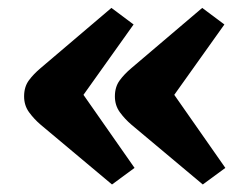

<svg xmlns="http://www.w3.org/2000/svg" viewBox="-20 -517 635 498"><path d="M506 -38.5 321 -193.5Q304 -208 291 -225.7Q278 -243.5 278 -267Q278 -291.5 290.3 -308.3Q302.5 -325 321 -340.5L504.5 -496.5L562 -453.5L432 -271L564.5 -81.5ZM270.5 -38.5 85.5 -193.5Q68.5 -208 55.5 -225.7Q42.5 -243.5 42.5 -267Q42.5 -291.5 54.7 -308.3Q67 -325 85.5 -340.5L269 -496.5L326.5 -453.5L196.5 -271L329 -81.5Z"/></svg>

Font: Literata Variable Black
Style: Regular
Weight: 900
Designer: Latin by Veronika Burian and Jose Scaglione. Greek by Irene Vlachou. Cyrillic by Vera Evstafieva.
Foundry: TypeTogether
Version: Version 3.021